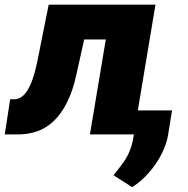

<svg xmlns="http://www.w3.org/2000/svg" viewBox="-37 -565 791 807"><path d="M5.7 -147.7H22.7Q54.7 -147.7 78.5 -185.4Q102.3 -223 119.3 -304L167.6 -545.5H616.5L542.3 -100.9H686.1L670.5 -4.3Q665.8 28.4 651.8 61.4Q637.8 94.5 617.2 124.3Q596.6 154.1 571.2 179.3Q545.8 204.5 518.5 221.6L440.3 171.9Q447.4 162.3 455.3 152.3Q463.1 142.4 471.2 131.7Q479.4 121.1 487.6 108.8Q495.7 96.6 502.7 81.7Q509.6 66.8 515.3 49Q521 31.2 524.1 9.9L527 -8.5L525.6 0H340.9L407.7 -399.1H316.8L284.1 -251.4Q268.8 -181.8 244.3 -133.7Q219.8 -85.6 188.4 -55.9Q157 -26.3 119.3 -13.1Q81.7 0 39.8 0H-17Z"/></svg>

Font: Inter P Black
Style: Italic
Weight: 900
Italic angle: -9.40001°
Designer: Rasmus Andersson
Foundry: rsms
Version: Version 3.018;git-588b23468